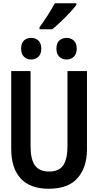

<svg xmlns="http://www.w3.org/2000/svg" viewBox="-20 -1151 603 1181"><path d="M280 10Q164 10 106.5 -54Q49 -118 49 -235V-714H168V-251Q168 -171 195 -133.5Q222 -96 281 -96Q344 -96 369.5 -135Q395 -174 395 -252V-714H515V-233Q515 -122 457.5 -56Q400 10 280 10ZM390 -785Q363 -785 345 -802Q327 -819 327 -852Q327 -886 345 -902Q363 -918 390 -918Q416 -918 434 -901.5Q452 -885 452 -852Q452 -819 434 -802Q416 -785 390 -785ZM172 -785Q145 -785 127.5 -802Q110 -819 110 -852Q110 -886 127.5 -902Q145 -918 172 -918Q198 -918 216 -901.5Q234 -885 234 -852Q234 -819 216 -802Q198 -785 172 -785ZM223 -983Q248 -1017 273.5 -1057Q299 -1097 317 -1131H450V-1121Q436 -1102 410 -1074Q384 -1046 354.5 -1018Q325 -990 302 -971H223Z"/></svg>

Font: Noto Sans Mono SemiCondensed SemiBold
Style: Regular
Weight: 600
Width: 4
Designer: Monotype Design Team
Foundry: Monotype Imaging Inc.
Version: Version 2.014; ttfautohint (v1.8.4.7-5d5b)